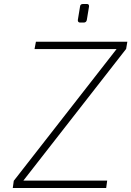

<svg xmlns="http://www.w3.org/2000/svg" viewBox="-20 -942 658 962"><path d="M49 -36 564 -696H153L160 -733H618L612 -697L97 -37H517L512 0H44ZM370 -840V-842L381 -909Q382 -922 396 -922H415Q426 -922 426 -912V-909L415 -842Q414 -836 410 -832.5Q406 -829 400 -829H381Q376 -829 373 -832Q370 -835 370 -840Z"/></svg>

Font: Exo ExtraLight
Style: Italic
Weight: 275
Italic angle: -9°
Designer: Natanael Gama
Foundry: Natanael Gama
Version: Version 1.500; ttfautohint (v1.6)